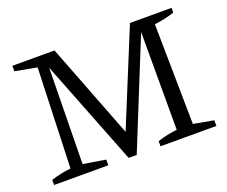

<svg xmlns="http://www.w3.org/2000/svg" viewBox="-108 -817 1167 985"><g transform="rotate(-20 475.5 -324.0)"><path d="M808 -51 918 -31V0H613V-28Q665 -45 720 -51V-585L483 0H439L214 -574L206 -51L328 -31V0H32V-28Q86 -45 140 -51L159 -596L40 -618V-648H270L470 -131L682 -648H909V-622Q885 -614 857.5 -608Q830 -602 800 -598Z"/></g></svg>

Font: Piazzolla
Style: Regular
Weight: 400
Designer: Juan Pablo del Peral
Foundry: Huerta Tipografica
Version: Version 1.330